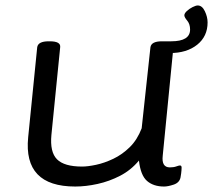

<svg xmlns="http://www.w3.org/2000/svg" viewBox="-20 -676 779 702"><path d="M255 6Q65 6 83 -174L116 -503Q119 -525 158 -525H162Q203 -525 200 -503L168 -183Q162 -120 188.5 -93.5Q215 -67 280 -67Q301 -67 331.5 -73.5Q362 -80 394.5 -95.5Q427 -111 454.5 -138Q482 -165 498 -207L530 -503Q533 -525 572 -525H576Q615 -525 614 -503L575 -107Q570 -64 601 -64Q615 -64 624.5 -67.5Q634 -71 638 -71Q644 -71 644 -63Q644 -62 643.5 -53Q643 -44 640 -27Q636 -8 615 -1Q594 6 580 6Q541 6 517.5 -14.5Q494 -35 488 -89Q459 -54 419.5 -33.5Q380 -13 337 -3.5Q294 6 255 6ZM601 -482 572 -525H606Q675 -525 675 -568Q675 -588 664.5 -600.5Q654 -613 654 -620Q654 -627 663 -635.5Q672 -644 684 -650Q696 -656 703 -656Q719 -656 729 -635Q739 -614 739 -594Q739 -543 701 -512.5Q663 -482 601 -482Z"/></svg>

Font: Asap Expanded Expanded Regular
Style: Italic
Weight: 400
Width: 7
Italic angle: -6°
Designer: Pablo Cosgaya
Foundry: Omnibus-Type
Version: Version 3.001; ttfautohint (v1.8.4.7-5d5b)